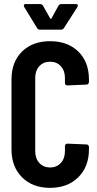

<svg xmlns="http://www.w3.org/2000/svg" viewBox="-20 -909 474 937"><path d="M98.1 -875Q96.2 -880.9 96.2 -881.8Q96.2 -889.2 106 -889.2H174.8Q185.1 -889.2 189.9 -880.9L225.1 -818.8Q228 -814.5 231 -818.8L265.1 -880.9Q270 -889.2 279.8 -889.2H350.1Q356.9 -889.2 359.1 -885.5Q361.3 -881.8 357.9 -875L292 -772Q287.1 -764.2 277.8 -764.2H174.8Q165 -764.2 161.1 -772ZM224.1 7.8Q139.2 7.8 87.6 -43.7Q36.1 -95.2 36.1 -180.2V-521Q36.1 -606.9 87.6 -657.5Q139.2 -708 224.1 -708Q310.1 -708 362.1 -657.5Q414.1 -606.9 414.1 -521V-508.8Q414.1 -503.4 410.4 -499.8Q406.7 -496.1 401.9 -496.1L309.1 -492.2Q296.9 -492.2 296.9 -503.9V-528.8Q296.9 -564 276.9 -585.9Q256.8 -607.9 224.1 -607.9Q191.9 -607.9 171.9 -585.9Q151.9 -564 151.9 -528.8V-170.9Q151.9 -135.7 171.9 -113.8Q191.9 -91.8 224.1 -91.8Q256.8 -91.8 276.9 -113.8Q296.9 -135.7 296.9 -170.9V-195.8Q296.9 -201.2 300.3 -204.6Q303.7 -208 309.1 -208L401.9 -204.1Q407.2 -204.1 410.6 -200.7Q414.1 -197.3 414.1 -191.9V-180.2Q414.1 -95.2 361.8 -43.7Q309.6 7.8 224.1 7.8Z"/></svg>

Font: Barlow Condensed SemiBold
Style: Regular
Weight: 600
Width: 3
Designer: Jeremy Tribby
Foundry: Tribby Type
Version: Version 1.422;hotconv 1.0.109;makeotfexe 2.5.65596